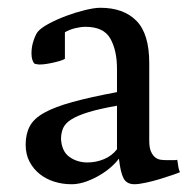

<svg xmlns="http://www.w3.org/2000/svg" viewBox="-20 -462 490 494"><path d="M281 -190Q236 -182 208 -173.5Q180 -165 164 -155Q148 -145 142.5 -132.5Q137 -120 137 -104Q139 -72 159 -58Q179 -44 205 -44Q227 -44 247.5 -52.5Q268 -61 281 -78ZM429 -50Q434 -50 436 -51L438 -39Q439 -28 443 -19Q439 -17 424.5 -12Q410 -7 392 -1.5Q374 4 355.5 8Q337 12 326 12Q306 12 298 -3Q290 -18 286 -54Q278 -43 265.5 -32Q253 -21 237 -11.5Q221 -2 203.5 4.5Q186 11 168 12H163Q141 12 120 5.5Q99 -1 82.5 -14Q66 -27 56 -46Q46 -65 46 -90Q46 -117 56.5 -137Q67 -157 94 -172Q121 -187 166.5 -199.5Q212 -212 281 -225V-285Q281 -332 264 -362.5Q247 -393 200 -393Q188 -393 173.5 -389.5Q159 -386 147 -379V-311Q147 -310 140.5 -307.5Q134 -305 124 -302.5Q114 -300 102.5 -298Q91 -296 82 -296Q77 -296 69 -298Q61 -306 61 -325Q61 -342 66.5 -358Q72 -374 77 -380Q85 -390 105.5 -401Q126 -412 150 -421Q174 -430 198.5 -436Q223 -442 238 -442Q298 -442 331 -408.5Q364 -375 364 -300V-100Q364 -82 368.5 -72Q373 -62 379.5 -57Q386 -52 393.5 -51Q401 -50 408 -50Z"/></svg>

Font: Lusitana
Style: Regular
Weight: 400
Designer: Ana Paula Megda
Foundry: Ana Paula Megda
Version: Version 1.000; ttfautohint (v1.1) -l 8 -r 50 -G 200 -x 14 -D